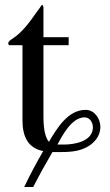

<svg xmlns="http://www.w3.org/2000/svg" viewBox="-20 -599 441 769"><path d="M210 -20C231 -59 268 -129 319 -129C340 -129 352 -108 352 -89C352 -33 279 -20 236 -20ZM154 -418H255V-450H154V-566C154 -570 154 -580 147 -579C141 -569 134 -560 127 -551C100 -512 70 -470 30 -444C24 -440 13 -434 13 -425C13 -422 14 -420 17 -418H70V-117C70 -57 89 -6 153 6C126 53 100 101 77 150H113C137 103 163 56 190 10H224C269 10 315 6 351 -26C370 -43 382 -65 382 -91C382 -124 358 -159 323 -159C252 -159 208 -85 176 -31C156 -54 154 -103 154 -132Z"/></svg>

Font: XITS Math
Style: Regular
Weight: 400
Designer: MicroPress Inc., with final additions and corrections provided by Coen Hoffman, Elsevier (retired)
Version: Version 1.302